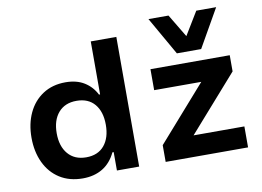

<svg xmlns="http://www.w3.org/2000/svg" viewBox="-81 -894 1401 1028"><g transform="rotate(-10 619.0 -379.5)"><path d="M291 10Q218 10 165.5 -23.5Q113 -57 85 -116.5Q57 -176 57 -252Q57 -327 84.5 -386Q112 -445 164 -479Q216 -513 287 -513Q348 -513 389.5 -487Q431 -461 453 -417H459V-705H598V0H477V-100H470Q444 -45 398.5 -17.5Q353 10 291 10ZM328 -98Q392 -98 426.5 -139.5Q461 -181 461 -252Q461 -323 426.5 -364Q392 -405 328 -405Q265 -405 229.5 -364Q194 -323 194 -252Q194 -181 229.5 -139.5Q265 -98 328 -98ZM742 0V-91L1042 -432L1047 -389H748V-503H1179V-415L875 -70L871 -114H1190V0ZM902 -562 784 -769H893L968 -644L1044 -769H1152L1034 -562Z"/></g></svg>

Font: Nunito Sans 6pt
Style: Bold
Weight: 700
Version: Version 3.101;gftools[0.9.27]